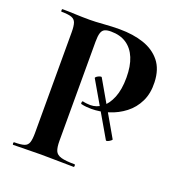

<svg xmlns="http://www.w3.org/2000/svg" viewBox="-116 -729 786 831"><g transform="rotate(20 276.5 -314.0)"><path d="M267 -392Q265 -395 271 -399.5Q277 -404 284.5 -406.5Q292 -409 294 -406L430 -170Q432 -168 425.5 -163Q419 -158 412.5 -155.5Q406 -153 404 -156ZM216 -85Q216 -55 222.5 -39.5Q229 -24 250 -18Q271 -12 312 -12Q315 -12 315 -6Q315 0 312 0Q280 0 242.5 -1Q205 -2 161 -2Q125 -2 92.5 -1Q60 0 34 0Q31 0 31 -6Q31 -12 34 -12Q65 -12 80 -17Q95 -22 100 -37Q105 -52 105 -81V-544Q105 -573 100 -587.5Q95 -602 80 -607.5Q65 -613 34 -613Q31 -613 31 -619Q31 -625 34 -625Q60 -625 92 -623.5Q124 -622 160 -622Q184 -622 223 -625Q262 -628 296 -628Q359 -628 407.5 -611.5Q456 -595 485 -559Q514 -523 516 -464Q518 -413 499.5 -375Q481 -337 448.5 -312Q416 -287 376.5 -274.5Q337 -262 298 -262Q288 -262 275.5 -263Q263 -264 251 -267Q248 -268 249 -274.5Q250 -281 254 -280Q262 -278 272 -277Q282 -276 288 -276Q317 -276 341 -294Q365 -312 380 -349Q395 -386 395 -441Q395 -494 380 -530.5Q365 -567 336 -586.5Q307 -606 264 -606Q246 -606 235.5 -601Q225 -596 220.5 -582Q216 -568 216 -542Z"/></g></svg>

Font: Cormorant Garamond Light
Style: Regular
Weight: 300
Designer: Christian Thalmann (Catharsis Fonts)
Foundry: Catharsis Fonts
Version: Version 4.001